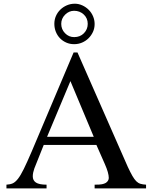

<svg xmlns="http://www.w3.org/2000/svg" viewBox="-20 -1041 845 1061"><path d="M787.1 0H502.9V-20.5Q517.6 -20.5 527.3 -21Q537.1 -21.5 543.5 -22.9Q549.8 -24.4 554.7 -25.9Q559.6 -27.3 564.5 -30.3Q572.3 -35.2 576.7 -42.5Q581.1 -49.8 581.1 -57.6Q581.1 -85 559.6 -133.8L512.7 -240.2H221.7L169.9 -110.4Q166 -99.6 163.6 -88.4Q161.1 -77.1 161.1 -66.4Q161.1 -43.9 178.7 -32.2Q196.3 -20.5 237.3 -20.5V0H15.6V-20.5Q36.1 -21.5 50.3 -27.8Q64.5 -34.2 79.1 -52.7Q93.8 -71.3 111.3 -106.9Q128.9 -142.6 155.3 -204.1L386.7 -751H408.2L686.5 -118.2Q701.2 -86.9 711.9 -68.4Q722.7 -49.8 732.9 -39.6Q743.2 -29.3 755.9 -25.4Q768.6 -21.5 787.1 -20.5ZM498 -285.2 369.1 -592.8 240.2 -285.2ZM393.6 -1020.5Q415 -1020.5 435.1 -1011.2Q455.1 -1002 470.2 -986.8Q485.4 -971.7 494.1 -951.2Q502.9 -930.7 502.9 -908.2Q502.9 -884.8 493.7 -864.7Q484.4 -844.7 469.2 -829.6Q454.1 -814.5 433.6 -805.7Q413.1 -796.9 389.6 -796.9Q366.2 -796.9 346.2 -805.7Q326.2 -814.5 311.5 -829.6Q296.9 -844.7 288.6 -865.2Q280.3 -885.7 280.3 -909.2Q280.3 -932.6 289.1 -952.6Q297.9 -972.7 313.5 -987.8Q329.1 -1002.9 349.6 -1011.7Q370.1 -1020.5 393.6 -1020.5ZM389.6 -981.4Q361.3 -981.4 339.8 -960Q318.4 -938.5 318.4 -909.2Q318.4 -878.9 339.4 -857.4Q360.4 -835.9 389.6 -835.9Q422.9 -835.9 443.8 -857.4Q464.8 -878.9 464.8 -909.2Q464.8 -940.4 442.9 -960.9Q420.9 -981.4 389.6 -981.4Z"/></svg>

Font: Jomolhari
Style: Regular
Weight: 400
Designer: Christopher J. Fynn
Foundry: Christopher  J.  Fynn (Karma Drubgy¸ Tenzin).
Version: Version alpha 0.003c 2006